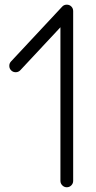

<svg xmlns="http://www.w3.org/2000/svg" viewBox="-20 -789 405 809"><path d="M261.5 -769.3Q272.9 -769.3 280.6 -761.5Q288.3 -753.7 288.3 -742.2V-26.9Q288.3 -15.9 280.4 -7.9Q272.5 0 261.5 0Q250.5 0 242.6 -7.9Q234.6 -15.9 234.6 -26.9V-674.1L65.7 -493.2Q58.1 -485.1 46.9 -484.7Q35.6 -484.4 27.6 -491.9Q19.5 -499.5 19.2 -510.7Q18.8 -522 26.4 -530L241.7 -760.7Q249.3 -769.3 261.5 -769.3Z"/></svg>

Font: Tecnico
Style: Fino
Weight: 400
Version: Version 1.3